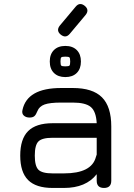

<svg xmlns="http://www.w3.org/2000/svg" viewBox="-20 -929 660 949"><path d="M280 -758Q256 -778 276 -803L354 -896Q374 -920 399 -900Q423 -880 403 -855L325 -762Q305 -738 280 -758ZM359.5 -568.5Q339 -548 303 -548Q267 -548 246.5 -568.5Q226 -589 226 -625Q226 -661 246.5 -681.5Q267 -702 303 -702Q339 -702 359.5 -681.5Q380 -661 380 -625Q380 -589 359.5 -568.5ZM303 -601Q320 -601 323.5 -605Q327 -609 327 -625Q327 -642 323 -645.5Q319 -649 303 -649Q286 -649 282.5 -645Q279 -641 279 -625Q279 -608 283 -604.5Q287 -601 303 -601ZM240 0Q158 0 119 -39Q80 -78 80 -160Q80 -242 119 -281Q158 -320 240 -320H458Q455 -378 429 -400Q403 -422 340 -422H282Q226 -422 200 -412.5Q174 -403 165 -380Q158 -362 150 -355Q142 -348 126 -348Q108 -348 97.5 -358Q87 -368 91 -385Q114 -494 282 -494H340Q438 -494 484 -448Q530 -402 530 -304V-36Q530 0 494 0Q458 0 458 -36V-68Q405 0 296 0ZM296 -72Q433 -72 454 -153Q456 -161 458 -165V-248H240Q188 -248 170 -230Q152 -212 152 -160Q152 -108 170 -90Q188 -72 240 -72Z"/></svg>

Font: Jura SemiBold
Style: Regular
Weight: 600
Designer: Daniel Johnson, Alexei Vanyashin
Foundry: Daniel Johnson
Version: Version 5.103